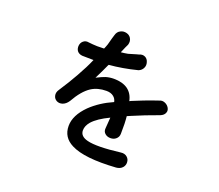

<svg xmlns="http://www.w3.org/2000/svg" viewBox="-123 -931 1246 1093"><g transform="rotate(20 500.0 -384.5)"><path d="M408.2 -719.7 401.4 -697.3Q393.6 -668.9 390.6 -657.2Q383.8 -637.7 378.9 -627.9Q362.3 -627 337.9 -627Q309.6 -627.9 285.2 -630.9Q265.6 -634.8 252 -623Q239.3 -612.3 237.3 -594.7Q235.4 -577.1 244.1 -563.5Q254.9 -548.8 276.4 -546.9L344.7 -545.9Q324.2 -497.1 288.1 -433.6Q256.8 -377.9 218.8 -320.3Q204.1 -299.8 209 -280.3Q212.9 -262.7 229.5 -253.9Q245.1 -246.1 263.7 -252Q284.2 -258.8 298.8 -281.2Q338.9 -352.5 383.8 -381.8Q421.9 -406.2 474.6 -406.2Q502 -406.2 518.6 -392.6Q533.2 -380.9 537.1 -361.3Q459 -327.1 404.3 -274.4Q339.8 -210 339.8 -145.5Q339.8 -76.2 404.3 -43.9Q485.4 -2 674.8 -14.6Q699.2 -16.6 712.9 -32.2Q724.6 -45.9 723.6 -64.5Q722.7 -83 709 -94.7Q694.3 -107.4 671.9 -104.5Q529.3 -86.9 471.7 -101.6Q424.8 -113.3 424.8 -149.4Q424.8 -176.8 447.3 -203.1Q477.5 -237.3 546.9 -270.5L542 -204.1Q540 -183.6 554.7 -171.9Q567.4 -161.1 586.9 -161.1Q606.4 -161.1 619.1 -171.9Q634.8 -184.6 634.8 -205.1V-220.7Q634.8 -248 634.8 -264.6Q633.8 -293 631.8 -310.5L652.3 -319.3Q703.1 -340.8 728.5 -350.6Q771.5 -367.2 809.6 -380.9Q831.1 -389.6 836.9 -406.2Q842.8 -419.9 834 -435.5Q825.2 -450.2 809.6 -457Q792 -464.8 775.4 -457Q731.4 -442.4 691.4 -426.8Q668 -418 626 -400.4L616.2 -395.5Q607.4 -439.5 575.2 -462.9Q543 -485.4 491.2 -485.4Q465.8 -485.4 442.4 -478.5Q421.9 -471.7 389.6 -455.1Q405.3 -485.4 414.1 -504.9Q420.9 -517.6 432.6 -544.9L435.5 -549.8Q473.6 -552.7 518.6 -560.5Q559.6 -567.4 605.5 -579.1Q625 -586.9 632.8 -605.5Q639.6 -621.1 633.8 -638.7Q628.9 -656.2 614.3 -664.1Q597.7 -672.9 578.1 -664.1L563.5 -660.2Q530.3 -650.4 517.6 -646.5Q497.1 -642.6 475.6 -640.6L490.2 -674.8L500 -695.3Q506.8 -717.8 496.1 -735.4Q487.3 -750 468.8 -754.9Q449.2 -759.8 432.6 -751Q414.1 -742.2 408.2 -719.7Z"/></g></svg>

Font: Gungsuh
Style: Regular
Weight: 400
Version: Version 2.21